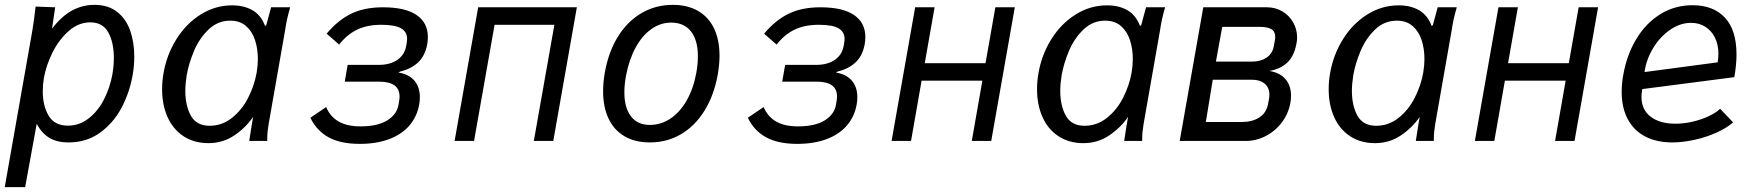

<svg xmlns="http://www.w3.org/2000/svg" viewBox="-22 -580 7242 790"><path d="M124.5 -553 205 -550 192 -461.5Q265 -560 366.5 -560Q424 -560 460.8 -530.5Q497.5 -501 514 -453Q530.5 -405 530.5 -346.5Q530.5 -308.5 523.5 -269.5Q511 -199 477.8 -136.2Q444.5 -73.5 389.2 -33.8Q334 6 260.5 6Q212 6 180.8 -13Q149.5 -32 129 -70.5L81.5 190H-2.5L107 -431Q113.5 -466.5 117.5 -496.2Q121.5 -526 124.5 -553ZM440.5 -274.5Q446.5 -310.5 446.5 -341.5Q446.5 -404.5 423.8 -446.2Q401 -488 349.5 -488Q301 -488 260.8 -452.5Q220.5 -417 194 -363.8Q167.5 -310.5 158.5 -258.5Q154 -233 154 -204Q154 -144.5 178.2 -103.8Q202.5 -63 257.5 -63Q304.5 -63 342.8 -92.8Q381 -122.5 405.8 -170.8Q430.5 -219 440.5 -274.5Z M645 -212.5Q645 -246 650.5 -277Q663.5 -354 703.5 -418.2Q743.5 -482.5 803.5 -520.2Q863.5 -558 933 -558Q982 -558 1017 -537.8Q1052 -517.5 1068.5 -473.5L1073.5 -476L1093.5 -550H1172Q1164 -522 1159.2 -500.8Q1154.5 -479.5 1151 -455L1083.5 -70.5Q1080.5 -52 1079 -38Q1077.5 -24 1077.5 0H1003.5Q1005.5 -14.5 1008.5 -32.5Q1011.5 -50.5 1014.5 -70L1019.5 -99Q988.5 -54 941.5 -22.5Q894.5 9 835.5 9Q776.5 9 733.2 -19.5Q690 -48 667.5 -98.2Q645 -148.5 645 -212.5ZM1034 -281Q1039 -311 1039 -337Q1039 -380 1027.2 -415.5Q1015.5 -451 990.2 -473Q965 -495 925.5 -495Q874 -495 836 -458.5Q798 -422 776.2 -370.2Q754.5 -318.5 746 -269.5Q740.5 -234.5 740.5 -206Q740.5 -145 763.5 -103.8Q786.5 -62.5 840.5 -62.5Q891.5 -62.5 932.2 -94.8Q973 -127 998.8 -177.2Q1024.5 -227.5 1034 -281Z M1255 -95.5 1320 -139.5Q1337 -99.5 1371.8 -79.8Q1406.5 -60 1461 -60Q1531.5 -60 1571 -84.5Q1610.5 -109 1617.5 -148L1620 -163Q1622 -172.5 1622 -183Q1622 -244 1538 -244H1396.5L1408.5 -313H1535Q1583.5 -313 1613.2 -333.8Q1643 -354.5 1649.5 -392L1651.5 -404Q1653 -412.5 1653 -420.5Q1653 -449 1628.2 -463.5Q1603.5 -478 1547 -478Q1487.5 -478 1445.8 -457.2Q1404 -436.5 1373.5 -396.5L1322 -441.5Q1368.5 -497 1422.8 -523.5Q1477 -550 1553.5 -550Q1645.5 -550 1692 -518.2Q1738.5 -486.5 1738.5 -428Q1738.5 -411.5 1736 -399Q1728 -352.5 1699.8 -324.8Q1671.5 -297 1624 -285.5L1617.5 -281.5Q1660.5 -274.5 1683 -248.2Q1705.5 -222 1705.5 -180.5Q1705.5 -164 1703 -151Q1694 -100 1662.5 -63.5Q1631 -27 1579 -7.5Q1527 12 1458.5 12Q1379 12 1329.8 -15.2Q1280.5 -42.5 1255 -95.5Z M1945.5 -550H2351.5L2254.5 0H2174.5L2259 -478H2013L1928.5 0H1848.5Z M2459.5 -204.5Q2459.5 -242 2467 -284Q2482.5 -368.5 2521.5 -430.8Q2560.5 -493 2618.2 -526.5Q2676 -560 2746.5 -560Q2807 -560 2850.2 -535Q2893.5 -510 2916 -463Q2938.5 -416 2938.5 -351Q2938.5 -314 2931 -272Q2915.5 -187 2876.5 -124.2Q2837.5 -61.5 2780 -27.8Q2722.5 6 2652 6Q2591 6 2547.8 -19.2Q2504.5 -44.5 2482 -92Q2459.5 -139.5 2459.5 -204.5ZM2843 -280Q2849.5 -316 2849.5 -348.5Q2849.5 -414.5 2821 -450.8Q2792.5 -487 2739.5 -487Q2695.5 -487 2657.8 -460.2Q2620 -433.5 2593 -383.8Q2566 -334 2553.5 -267Q2547 -231.5 2547 -200Q2547 -136.5 2574.2 -101.2Q2601.5 -66 2651.5 -66Q2697.5 -66 2736.8 -92.2Q2776 -118.5 2803.5 -166.8Q2831 -215 2843 -280Z M3055 -95.5 3120 -139.5Q3137 -99.5 3171.8 -79.8Q3206.5 -60 3261 -60Q3331.5 -60 3371 -84.5Q3410.5 -109 3417.5 -148L3420 -163Q3422 -172.5 3422 -183Q3422 -244 3338 -244H3196.5L3208.5 -313H3335Q3383.5 -313 3413.2 -333.8Q3443 -354.5 3449.5 -392L3451.5 -404Q3453 -412.5 3453 -420.5Q3453 -449 3428.2 -463.5Q3403.5 -478 3347 -478Q3287.5 -478 3245.8 -457.2Q3204 -436.5 3173.5 -396.5L3122 -441.5Q3168.5 -497 3222.8 -523.5Q3277 -550 3353.5 -550Q3445.5 -550 3492 -518.2Q3538.5 -486.5 3538.5 -428Q3538.5 -411.5 3536 -399Q3528 -352.5 3499.8 -324.8Q3471.5 -297 3424 -285.5L3417.5 -281.5Q3460.5 -274.5 3483 -248.2Q3505.5 -222 3505.5 -180.5Q3505.5 -164 3503 -151Q3494 -100 3462.5 -63.5Q3431 -27 3379 -7.5Q3327 12 3258.5 12Q3179 12 3129.8 -15.2Q3080.5 -42.5 3055 -95.5Z M3743.5 -550H3823.5L3783 -320H4033L4073.5 -550H4153.5L4056.5 0H3976.5L4020 -248H3770L3726.5 0H3646.5Z M4245 -212.5Q4245 -246 4250.5 -277Q4263.5 -354 4303.5 -418.2Q4343.5 -482.5 4403.5 -520.2Q4463.5 -558 4533 -558Q4582 -558 4617 -537.8Q4652 -517.5 4668.5 -473.5L4673.5 -476L4693.5 -550H4772Q4764 -522 4759.2 -500.8Q4754.5 -479.5 4751 -455L4683.5 -70.5Q4680.5 -52 4679 -38Q4677.5 -24 4677.5 0H4603.5Q4605.5 -14.5 4608.5 -32.5Q4611.5 -50.5 4614.5 -70L4619.5 -99Q4588.5 -54 4541.5 -22.5Q4494.5 9 4435.5 9Q4376.5 9 4333.2 -19.5Q4290 -48 4267.5 -98.2Q4245 -148.5 4245 -212.5ZM4634 -281Q4639 -311 4639 -337Q4639 -380 4627.2 -415.5Q4615.5 -451 4590.2 -473Q4565 -495 4525.5 -495Q4474 -495 4436 -458.5Q4398 -422 4376.2 -370.2Q4354.5 -318.5 4346 -269.5Q4340.5 -234.5 4340.5 -206Q4340.5 -145 4363.5 -103.8Q4386.5 -62.5 4440.5 -62.5Q4491.5 -62.5 4532.2 -94.8Q4573 -127 4598.8 -177.2Q4624.5 -227.5 4634 -281Z M4929 -550H5191Q5225.5 -550 5253.8 -533.5Q5282 -517 5298.5 -488.5Q5315 -460 5315 -426.5Q5315 -414 5313 -404Q5304 -351 5276 -323.8Q5248 -296.5 5201 -288Q5244.5 -281 5267.2 -254.2Q5290 -227.5 5290 -187Q5290 -170.5 5287.5 -158Q5280 -114 5253.5 -78Q5227 -42 5187.2 -21Q5147.5 0 5102 0H4832ZM5195.5 -152 5199.5 -173.5Q5201 -182.5 5201 -191Q5201 -219.5 5181.5 -235.8Q5162 -252 5130 -252H4968L4939.5 -78H5087Q5130 -78 5159.2 -96.5Q5188.5 -115 5195.5 -152ZM5219.5 -391 5223.5 -414Q5225 -421.5 5225 -428Q5225 -451 5208.8 -460.2Q5192.5 -469.5 5161 -469.5H5007L4981 -326.5H5130Q5165 -326.5 5189.5 -343Q5214 -359.5 5219.5 -391Z M5445 -212.5Q5445 -246 5450.5 -277Q5463.5 -354 5503.5 -418.2Q5543.5 -482.5 5603.5 -520.2Q5663.5 -558 5733 -558Q5782 -558 5817 -537.8Q5852 -517.5 5868.5 -473.5L5873.5 -476L5893.5 -550H5972Q5964 -522 5959.2 -500.8Q5954.5 -479.5 5951 -455L5883.5 -70.5Q5880.5 -52 5879 -38Q5877.5 -24 5877.5 0H5803.5Q5805.5 -14.5 5808.5 -32.5Q5811.5 -50.5 5814.5 -70L5819.5 -99Q5788.5 -54 5741.5 -22.5Q5694.5 9 5635.5 9Q5576.5 9 5533.2 -19.5Q5490 -48 5467.5 -98.2Q5445 -148.5 5445 -212.5ZM5834 -281Q5839 -311 5839 -337Q5839 -380 5827.2 -415.5Q5815.5 -451 5790.2 -473Q5765 -495 5725.5 -495Q5674 -495 5636 -458.5Q5598 -422 5576.2 -370.2Q5554.5 -318.5 5546 -269.5Q5540.5 -234.5 5540.5 -206Q5540.5 -145 5563.5 -103.8Q5586.5 -62.5 5640.5 -62.5Q5691.5 -62.5 5732.2 -94.8Q5773 -127 5798.8 -177.2Q5824.5 -227.5 5834 -281Z M6143.5 -550H6223.5L6183 -320H6433L6473.5 -550H6553.5L6456.5 0H6376.5L6420 -248H6170L6126.5 0H6046.5Z M6650.5 -202Q6650.5 -237.5 6658 -277Q6673 -357.5 6711.8 -421.2Q6750.5 -485 6809.8 -521.8Q6869 -558.5 6942.5 -558.5Q7027.5 -558.5 7075.2 -507.5Q7123 -456.5 7123 -355.5Q7123 -313.5 7114 -262.5L6735.5 -213.5Q6732 -197.5 6732 -181.5Q6732 -128.5 6769.8 -99.8Q6807.5 -71 6872 -71Q6908 -71 6944.5 -79.8Q6981 -88.5 7010.5 -102.8Q7040 -117 7055.5 -132.5L7109 -76.5Q7081 -52 7038.2 -33.2Q6995.5 -14.5 6948 -4.2Q6900.5 6 6858.5 6Q6794 6 6747.2 -18.5Q6700.5 -43 6675.5 -89.8Q6650.5 -136.5 6650.5 -202ZM7048.5 -359Q7048.5 -396.5 7034.2 -425.2Q7020 -454 6994.5 -470Q6969 -486 6936 -486Q6891.5 -486 6850 -457.5Q6808.5 -429 6780.2 -382.5Q6752 -336 6744.5 -283.5L7045.5 -323.5Q7048.5 -342.5 7048.5 -359Z"/></svg>

Font: JuliaMono
Style: Italic
Weight: 400
Italic angle: -9°
Monospace: yes
Designer: cormullion
Foundry: corm
Version: Version 0.057; ttfautohint (v1.8.4)